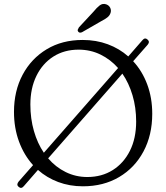

<svg xmlns="http://www.w3.org/2000/svg" viewBox="-20 -915 832 961"><path d="M73 20Q60.5 9.5 73.5 -6.5L145.5 -88.5Q100.5 -138 75.2 -206.2Q50 -274.5 50 -355Q50 -459.5 93.2 -540.8Q136.5 -622 213.8 -668.5Q291 -715 393.5 -715Q461.5 -715 519.5 -693.5Q577.5 -672 622 -632.5L693 -714Q705.5 -729 718.5 -717Q731.5 -706 719 -691L646.5 -608.5Q692 -559.5 717 -492.2Q742 -425 742 -345.5Q742 -239 698.2 -157Q654.5 -75 576.2 -28.8Q498 17.5 395 17.5Q328.5 17.5 271.2 -4Q214 -25.5 170 -64.5L99 17Q86.5 32 73 20ZM132 -392Q132 -321 149.8 -259.2Q167.5 -197.5 199.5 -150.5L571 -574.5Q533 -617.5 482.8 -642Q432.5 -666.5 373.5 -666.5Q301.5 -666.5 247 -631.8Q192.5 -597 162.2 -535Q132 -473 132 -392ZM661.5 -306.5Q661.5 -377 643.2 -438.2Q625 -499.5 592.5 -546.5L221 -122.5Q258.5 -78.5 308.8 -53.8Q359 -29 417 -29Q489.5 -29 544.5 -63.8Q599.5 -98.5 630.5 -160.8Q661.5 -223 661.5 -306.5ZM447.5 -856Q464.5 -877 479 -888Q493.5 -899 511 -893.5Q525.5 -888.5 531.5 -876.2Q537.5 -864 533.5 -851Q529.5 -837.5 517.5 -828Q505.5 -818.5 487.5 -809.5L391 -754Q378.5 -748 371.5 -756.5Q367.5 -761.5 369.5 -767Q371.5 -772.5 375 -778Z"/></svg>

Font: Fraunces 9pt S100 Light
Style: Regular
Weight: 300
Version: Version 1.000; ttfautohint (v1.8.3)